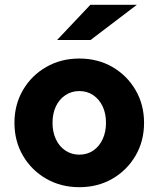

<svg xmlns="http://www.w3.org/2000/svg" viewBox="-20 -767 658 797"><path d="M309 10Q233 10 172 -25Q111 -60 75.5 -120.5Q40 -181 40 -257Q40 -333 75.5 -393.5Q111 -454 172 -489Q233 -524 309 -524Q386 -524 446.5 -489Q507 -454 542.5 -393.5Q578 -333 578 -257Q578 -181 542.5 -120.5Q507 -60 446.5 -25Q386 10 309 10ZM309 -125Q342 -125 367 -142Q392 -159 406 -189Q420 -219 420 -257Q420 -296 406 -325.5Q392 -355 367 -372Q342 -389 309 -389Q277 -389 251.5 -372Q226 -355 212 -325.5Q198 -296 198 -257Q198 -219 212 -189Q226 -159 251.5 -142Q277 -125 309 -125ZM217 -601 355 -747H548L356 -601Z"/></svg>

Font: Red Hat Text
Style: Bold
Weight: 700
Designer: Pentagram, MCKL
Foundry: MCKL
Version: Version 1.030